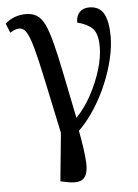

<svg xmlns="http://www.w3.org/2000/svg" viewBox="-63 -586 610 848"><g transform="rotate(-5 242.0 -162.0)"><path d="M195 215 171 210 192 -3Q161 -148 141.5 -241Q122 -334 107.5 -386Q93 -438 80 -458Q67 -478 49 -478Q30 -478 8 -463L-9 -505Q31 -539 83 -539Q112 -539 132 -526.5Q152 -514 166.5 -483.5Q181 -453 195 -399Q209 -345 225.5 -262.5Q242 -180 266 -63Q304 -102 333 -155.5Q362 -209 379 -264.5Q396 -320 396 -366Q396 -426 373 -448.5Q350 -471 306 -482Q306 -511 321.5 -527.5Q337 -544 364 -544Q410 -544 429 -509Q448 -474 448 -409Q448 -363 435.5 -309.5Q423 -256 400 -201Q377 -146 344.5 -95Q312 -44 272 -5Q288 79 291.5 132.5Q295 186 274 207Q253 228 195 215Z"/></g></svg>

Font: Noto Serif SemiCondensed
Style: Regular
Weight: 400
Width: 4
Designer: Monotype Design Team
Foundry: Monotype Imaging Inc.
Version: Version 2.013